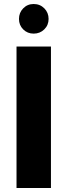

<svg xmlns="http://www.w3.org/2000/svg" viewBox="-20 -933 335 953"><path d="M62 0V-702.1H232.9V0ZM147 -766.1Q116.2 -766.1 95.2 -787.1Q74.2 -808.1 74.2 -838.9Q74.2 -870.1 95.2 -891.6Q116.2 -913.1 147 -913.1Q178.7 -913.1 200 -891.6Q221.2 -870.1 221.2 -838.9Q221.2 -808.1 199.7 -787.1Q178.2 -766.1 147 -766.1Z"/></svg>

Font: SVN-Poppins
Style: Bold
Weight: 700
Designer: Ninad Kale (Devanagari), Jonny Pinhorn (Latin)
Foundry: Indian Type Foundry
Version: Version 3.200;PS 1.000;hotconv 16.6.54;makeotf.lib2.5.65590